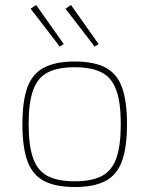

<svg xmlns="http://www.w3.org/2000/svg" viewBox="-20 -739 600 771"><path d="M280 -492Q358 -492 404 -467.5Q450 -443 470 -388Q490 -333 490 -241Q490 -148 470 -92.5Q450 -37 404 -12.5Q358 12 280 12Q203 12 156.5 -12.5Q110 -37 90 -92.5Q70 -148 70 -240Q70 -333 90 -388Q110 -443 156.5 -467.5Q203 -492 280 -492ZM280 -469Q212 -469 171.5 -448Q131 -427 113 -377Q95 -327 95 -241Q95 -154 113 -103.5Q131 -53 171.5 -32Q212 -11 280 -11Q348 -11 388.5 -32Q429 -53 447 -103.5Q465 -154 465 -241Q465 -327 447 -377Q429 -427 388.5 -448Q348 -469 280 -469ZM265 -719 376 -562 360 -552 243 -704ZM125 -719 236 -562 220 -552 103 -704Z"/></svg>

Font: Exo 2 Thin
Style: Regular
Weight: 250
Designer: Natanael Gama
Foundry: Natanael Gama
Version: Version 2.010